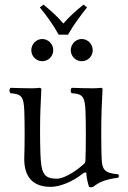

<svg xmlns="http://www.w3.org/2000/svg" viewBox="-20 -790 547 822"><path d="M231.2 -641.5H271.2C294.4 -682.9 324.8 -723.4 352.8 -758.5L337.6 -770.2C308 -745.9 280.8 -723.4 251.2 -689.2C224 -721.6 197.6 -744.1 166.4 -770.2L150.4 -758.5C178.4 -724.3 208 -683.8 231.2 -641.5ZM114 -575C114 -549 135 -528 161 -528C187 -528 208 -549 208 -575C208 -601 187 -623 161 -623C135 -623 114 -601 114 -575ZM283 -575C283 -549 304 -528 330 -528C356 -528 377 -549 377 -575C377 -601 356 -623 330 -623C304 -623 283 -601 283 -575ZM197 10C234 10 289 -10 336 -48C341 -52 350 -54 350 -47C350 -25 361 10 361 10C368 13 372 12 379 10C400 -7 427 -22 485 -29C491 -35 491 -38 485 -44C424 -49 416.9 -67 415 -114C413 -164 413 -270 415 -320C416.2 -349 419 -408 419 -408C419 -411 417 -414 412 -414C407 -413 392 -412 378 -412C347 -412 322 -413 287 -414C281 -408 281 -397 287 -391C334 -388 343.5 -376.9 346 -314C348 -264 348 -158 346 -108C345.3 -90 344 -93 331 -81C296 -50 249 -25 225 -25C165.9 -25 156.4 -48.1 153 -133C151 -183 151 -270 153 -320C154.2 -349 157 -408 157 -408C157 -411 154 -414 149 -414C144 -413 130 -412 116 -412C85 -412 60 -413 25 -414C19 -408 19 -397 25 -391C71 -387 81.5 -378 84 -316C86 -266 86 -170 84 -120C81.4 -54.1 103 10 197 10Z"/></svg>

Font: Libertinus Serif Display
Style: Regular
Weight: 400
Designer: Philipp H. Poll
Foundry: Khaled Hosny
Version: Version 6.1